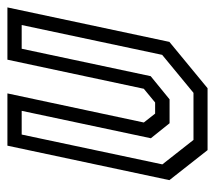

<svg xmlns="http://www.w3.org/2000/svg" viewBox="-61 -529 580 518"><g transform="rotate(90 229.0 -270.0)"><path d="M-10 0 83 -437 208 -540H375L456 -437L363 0H222L300.5 -368L276.5 -398.5H246.5L209.5 -368L131 0ZM37.5 -38.5H101.5L175.5 -386.5L238 -437.5H302.5L343 -387L269 -38.5H333L413.5 -418L347.5 -502H220.5L118 -417.5Z"/></g></svg>

Font: Tourney Condensed Regular
Style: Italic
Weight: 400
Width: 3
Italic angle: -12°
Designer: Tyler Finck
Foundry: Etcetera Type Co
Version: Version 1.010; ttfautohint (v1.8.3)